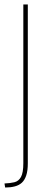

<svg xmlns="http://www.w3.org/2000/svg" viewBox="-20 -748 229 856"><path d="M0 70Q25 69 44 64.5Q63 60 73.5 41Q84 22 84 -20V-728H104V-20Q104 13 97 34Q90 55 77.5 66.5Q65 78 46 83Q27 88 3 88Z"/></svg>

Font: Murecho Thin
Style: Regular
Weight: 100
Designer: Neil Summerour
Foundry: Positype
Version: Version 1.010